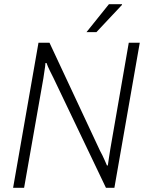

<svg xmlns="http://www.w3.org/2000/svg" viewBox="-20 -888 693 908"><path d="M42 0 162 -686H214L453 -175Q458 -167 464 -154Q470 -141 476 -128Q482 -115 486 -105L490 -106Q493 -123 495.5 -143.5Q498 -164 502 -185L589 -686H641L521 0H481L233 -519Q227 -531 216.5 -552Q206 -573 200 -590H195Q194 -574 190.5 -554Q187 -534 185 -517L94 0ZM389 -736 495 -868H557V-865L436 -736Z"/></svg>

Font: Archivo SemiCondensed Thin
Style: Italic
Weight: 250
Width: 4
Italic angle: -10°
Designer: Hector Gatti
Foundry: Omnibus-Type
Version: Version 2.001